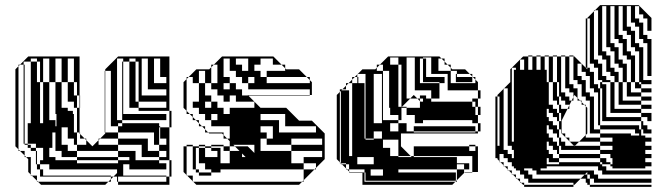

<svg xmlns="http://www.w3.org/2000/svg" viewBox="-20 -720 2588 748"><path d="M412 -396V-420H390V-396ZM136 -416V-480H124V-492H100V-480H124V-416ZM520 -416V-480H508V-492H484V-480H508V-416ZM412 -300V-324H390V-300ZM460 -468H456V-480H460ZM628 -396V-420H604V-492H580V-396ZM628 -348V-372H556V-492H532V-348ZM196 -228H200V-240H196ZM440 -240V-228H456V-240ZM604 -204V-224H600V-204ZM628 -156V-180H600V-156ZM316 -156V-174L310 -180H280V-156ZM628 -108V-132H600V-156H580V-204H440V-228H390V-204H440V-180H556V-132H600V-108ZM184 -144H172V-108H196V-96H280V-84H440V-96H280V-108H220V-132H196V-204H184ZM628 -12V-32H440V-12ZM412 -12H402L412 -22V-32H136V-36H412V-32H422L412 -22ZM460 -444H456V-468H460ZM76 -420H72V-444H76ZM460 -420H456V-444H460ZM412 -372V-396H390V-372ZM76 -372V-396H72V-372ZM460 -372H456V-396H460ZM412 -348V-372H390V-348ZM412 -324V-348H390V-324ZM76 -324V-348H72V-324ZM460 -324H456V-348H460ZM460 -300H456V-324H460ZM76 -300H72V-324H76ZM412 -276V-300H390V-276ZM280 -240V-300H268V-324H244V-400H220V-492H196V-400H220V-300H244V-288H264V-276H268V-240ZM412 -252V-276H390V-252ZM628 -252H456V-276H628ZM76 -252V-276H72V-252ZM172 -492H148V-400H172V-252H196V-240H200V-276H196V-400H172ZM76 -228H72V-252H76ZM412 -252H390V-228H412ZM280 -240H268V-204H280V-180H292V-198L290 -200V-204H280ZM76 -180V-204H72V-180ZM604 -204H600V-180H604ZM460 -300V-288H520V-300H484V-352H460V-348H456V-372H460V-352H508V-324H520V-300H628V-324H520V-352H484V-416H460V-396H456V-420H460V-416H508V-352H520V-416H484V-480H460V-492H436V-252H456V-240H600V-228H604V-224H640V-96H648V-32H640V-96H600V-108H532V-156H440V-180H370L390 -200V-204H388V-444H390V-420H412V-444H390V-450L440 -500H640V-288H648V-224H640V-288H460V-276H456V-300ZM124 -108H120V-132H100V-144H88V-156H76V-160H72V-180H76V-160H88V-156H100V-144H120V-132H124ZM76 -204H72V-228H76V-224H88V-240H100V-288H76V-276H72V-300H76V-288H100V-352H76V-348H72V-372H76V-352H100V-416H76V-396H72V-420H76V-416H124V-400H136V-240H148V-400H136V-416H100V-480H72V-468H76V-444H72V-468H58L90 -500H290V-348H292V-324H290V-348H280V-400H268V-492H244V-400H268V-348H280V-324H292V-300H290V-324H280V-300H290V-204H292V-198L310 -180H316V-174L340 -150L364 -174V-180H370L364 -174V-156H440V-132H508V-96H600V-84H628V-60H484V-80H460V-36H628V-32H640V0H440V-12H436V-32H422L436 -46V-60H172V-80H136V-96H148V-144H120V-160H88V-224H76ZM124 -84H120V-108H124ZM244 -132H280V-108H440V-96H484V-108H440V-132H280V-156H268V-180H244V-224H220V-156H244ZM124 -84V-80H136V-60H148V-36H136V-60H124V-80H120V-84ZM124 -36V-16L128 -12H402L390 0H140L128 -12H124V-16L104 -36H100V-40L90 -50V-100L82 -108H76V-114L58 -132H52V-138L40 -150V-450L52 -462V-468H58L52 -462V-138L58 -132H76V-114L82 -108H100V-40L104 -36Z M779 -396V-444H755V-396ZM1019 -396H1187V-408L1175 -420H1019V-444H1091V-454L1077 -468H1043V-492H995V-468H971V-444H995V-420H1019ZM875 -372V-396H851V-372ZM875 -324H851V-348H827V-372H803V-396H779V-348H803V-324H827V-300H851V-276H875V-300H971V-324H899V-348H875ZM1211 -204V-228H1091V-276H995V-252H1067V-204ZM1019 -180H1043V-228H995V-204H1019ZM1235 -156V-180H1115V-156ZM895 -150H875V-132H913L895 -150H945L971 -124V-156H889ZM827 -144V-150H803V-144ZM923 -108H937L923 -122ZM839 -48H803V-60H779V-84H755V-144H743V-60H755V-48H803V-36H755V-48H743V-60H731V-150H755V-156H779V-150H755V-144H779V-108H827V-132H803V-144H779V-150H803V-156H851V-150H827V-144H839V-132H851V-150H875V-170L865 -180H851V-194L845 -200H795L791 -204H779V-216L767 -228H755V-240L743 -252H731V-264L719 -276H707V-288L695 -300V-400L707 -412V-420H715L707 -412V-288L719 -276H731V-264L743 -252H755V-240L767 -228H779V-216L791 -204H851V-194L865 -180H875V-228H803V-252H779V-276H755V-300H731V-324H755V-396H731V-420H715L745 -450H795L803 -458V-468H813L803 -458V-396H827V-468H813L845 -500H1045L1077 -468H1091V-454L1095 -450H1145L1175 -420H1187V-408L1195 -400V-350H1187V-348H947L945 -350H1187V-372H947V-396H923V-420H899V-444H875V-492H851V-420H875V-396H899V-372H923V-348H947L995 -300H1095L1145 -250H1195L1245 -200V-100L1211 -66V-60H1205L1211 -66V-84H1163V-108H1235V-132H1115V-156H1019V-180H995V-132H1115V-84H1163V-60H1205L1163 -18V-12H1157L1163 -18V-60H839ZM899 -492V-468H923V-444H947V-492ZM947 -420V-396H971V-420ZM803 -300V-324H779V-300ZM803 -276V-252H827V-276ZM875 -108H839V-84H875ZM875 -132H839V-108H875ZM731 -36V-14L733 -12H1157L1145 0H745L733 -12H731V-14L709 -36H707V-38L695 -50V-150H707V-156H731V-150H707V-38L709 -36Z M1328 -396H1338L1328 -386V-372H1314L1328 -386ZM1544 -396V-468H1532V-496H1500V-468H1532V-396ZM1688 -492V-444H1736V-456L1724 -468H1712V-480L1700 -492ZM1756 -432H1760V-420H1756ZM1436 -240H1468V-432H1436ZM1820 -400H1756V-420H1820ZM1404 -336V-368H1400V-336ZM1404 -272V-304H1400V-272ZM1564 -272V-300H1544V-272ZM1404 -208V-240H1400V-208ZM1532 -176H1472V-144H1500V-112H1532V-108H1584L1580 -112H1532ZM1400 -180H1352V-252H1400V-240H1404V-272H1400V-252H1352V-324H1400V-304H1404V-336H1400V-324H1352V-396H1338L1352 -410V-420H1362L1352 -410V-396H1400V-368H1404V-400H1376V-396H1372V-420H1362L1372 -430V-432H1374L1372 -430V-420H1376V-400H1404V-432H1374L1392 -450H1442L1448 -456V-468H1460L1448 -456V-444H1472V-252H1532V-240H1564V-208H1592V-204H1832V-208H1592V-228H1832V-208H1842V-200H1542V-150L1580 -112H1592V-108H1760V-84H1808V-80H1820V-112H1592V-150H1808V-132H1832V-150H1808V-156H1832V-150H1842V-50H1820V-48H1790L1792 -50H1820V-80H1808V-60H1788V-80H1760V-60H1788V-48H1790L1760 -18V-12H1754L1760 -18V-60H1532V-48H1756V-16H1404V-36H1472V-60H1424V-36H1404V-48H1400V-60H1340V-80H1328V-84H1308V-366L1304 -362V-88L1312 -80H1328V-64L1332 -60H1340V-52L1342 -50H1392V-48H1400V-12H1754L1742 0H1392V-48H1340V-52L1332 -60H1328V-64L1312 -80H1308V-84H1304V-88L1292 -100V-350L1304 -362V-372H1314L1310 -368H1340V-112H1352V-180H1404V-176H1436V-180H1404V-208H1400ZM1832 -396V-410L1822 -420H1820V-422L1810 -432H1760V-444H1736V-396ZM1544 -324V-396H1532V-324ZM1852 -272H1842V-304H1832V-324H1820V-336H1842V-304H1852ZM1660 -336V-368H1596V-496H1564V-336H1578L1546 -304H1564V-300H1616V-326L1606 -336H1578L1592 -350L1606 -336H1616V-326L1618 -324H1628V-336H1616V-348H1640V-336ZM1544 -324H1532V-304H1544V-302L1546 -304H1544ZM1532 -208V-240H1500V-208ZM1544 -252H1532V-272H1500V-300H1496V-444H1472V-468H1460L1492 -500H1692L1700 -492H1712V-480L1724 -468H1736V-456L1742 -450H1792L1810 -432H1820V-422L1822 -420H1832V-410L1842 -400V-368H1852V-336H1842V-368H1724V-400H1712V-396H1692V-400H1628V-420H1712V-400H1724V-432H1640V-420H1628V-444H1640V-432H1660V-464H1640V-444H1628V-468H1640V-464H1660V-496H1628V-492H1640V-468H1628V-492H1616V-396H1692V-336H1660V-324H1820V-304H1832V-272H1842V-240H1852V-208H1842V-240H1820V-252H1628V-240H1596V-272H1544ZM1436 -208V-180H1468V-208ZM1436 -80V-108H1372V-80Z M2278 -616V-632H2268V-616ZM2278 -488H2268V-472H2278ZM2006 -488V-448H2022V-488ZM1974 -168H1982V-448H1990V-456H1974ZM2118 -424V-440H2110V-424ZM2118 -408V-424H2110V-408ZM2318 -400H2326V-392H2318ZM1926 -312V-328H1918V-312ZM1926 -296V-312H1918V-296ZM2158 -240H2134V-232H2150V-216H2158V-200H2166V-216H2158ZM2268 -200 2262 -194V-184H2318V-168H2366V-184H2318V-200ZM1926 -136H1918V-152H1926ZM2230 -152V-162L2220 -152ZM2182 -168V-152H2216L2218 -150L2220 -152H2216L2200 -168H2198V-170L2184 -184H2182V-186L2168 -200H2158V-184H2166V-168ZM1926 -136V-120H1918V-136ZM2358 -120H2318V-136H2158V-120H2318V-104H2342V-88H2358V-80H2366V-104H2358ZM2268 -50 2258 -40H2268V-24H2278V-40H2268ZM2278 -600V-616H2268V-600ZM2278 -584V-600H2268V-584ZM2278 -568V-584H2268V-568ZM2278 -552V-568H2268V-552ZM2278 -536V-552H2268V-536ZM2278 -520V-536H2268V-520ZM2278 -504V-520H2268V-504ZM2278 -488V-504H2268V-488ZM2166 -264V-280H2158V-312H2150V-328H2134V-400H2118V-408H2110V-400H2118V-312H2134V-296H2150V-280H2158V-264ZM2278 -280V-296H2268V-280ZM1926 -280V-296H1918V-280ZM2518 -312V-296H2478V-312H2390V-400H2374V-424H2358V-440H2342V-488H2326V-504H2310V-680H2298L2318 -700H2468L2518 -650V-600H2502V-648H2486V-664H2470V-696H2454V-648H2470V-632H2486V-584H2502V-568H2518V-424H2502V-552H2486V-568H2470V-616H2454V-632H2438V-696H2422V-616H2438V-600H2454V-552H2470V-536H2486V-408H2518V-392H2478V-400H2470V-520H2454V-536H2438V-584H2422V-600H2406V-696H2390V-584H2406V-568H2422V-520H2438V-504H2454V-400H2470V-392H2478V-376H2518V-360H2478V-376H2454V-400H2438V-488H2422V-504H2406V-552H2390V-568H2374V-696H2358V-552H2374V-536H2390V-488H2406V-472H2422V-400H2438V-360H2478V-344H2518V-328H2478V-344H2422V-400H2406V-456H2390V-472H2374V-520H2358V-536H2342V-696H2326V-520H2342V-504H2358V-456H2374V-440H2390V-400H2406V-328H2478V-312ZM1926 -264V-280H1918V-264ZM2278 -264V-280H2268V-264ZM2278 -248V-264H2268V-248ZM2166 -248V-264H2158V-248ZM2158 -240V-248H2150V-264H2134V-280H2118V-296H2110V-264H2118V-248H2134V-240ZM1926 -248V-264H1918V-248ZM1926 -232V-248H1918V-232ZM2278 -232V-248H2268V-232ZM1926 -216V-232H1918V-216ZM2278 -216V-232H2268V-216ZM1926 -200V-216H1918V-200ZM2268 -200H2278V-216H2268ZM1926 -184V-200H1918V-184ZM2118 -184H2134V-168H2150V-152H2158V-136H2166V-152H2158V-184H2150V-200H2134V-216H2118V-232H2110V-200H2118ZM1926 -168V-184H1918V-168ZM2294 -216H2318V-200H2438V-192H2470V-200H2454V-216H2318V-232H2310V-360H2294V-376H2278V-424H2262V-440H2246V-472H2230V-424H2246V-408H2262V-360H2278V-344H2294ZM1926 -152V-168H1918V-152ZM2158 -80V-88H2118V-104H2110V-80ZM2110 -64H2086V-56H2294V-40H2310V-24H2518V-8H2294V-24H2278V-8H2268V-24H2278V0H2518V8H2278V0H2268V-8H2262V-24H2242L2258 -40H2070V-56H2054V-64H2022V-56H2038V-40H2054V-24H2242L2218 0H2214V-8H2038V-24H2022V-40H2006V-56H1990V-64H1982V-72H1974V-88H1958V-104H1942V-120H1926V-104H1918V-120H1926V-92L1930 -88H1942V-76L1946 -72H1958V-60L1962 -56H1974V-44L1978 -40H1990V-28L1994 -24H2006V-12L2010 -8H2022V0H2214V8H2022V0H2018L2010 -8H2006V-12L1994 -24H1990V-28L1978 -40H1974V-44L1962 -56H1958V-60L1946 -72H1942V-76L1930 -88H1926V-92L1918 -100V-104H1910V-344H1918V-328H1926V-344H1918V-350L1942 -374V-376H1944L1942 -374V-136H1958V-120H1974V-104H1982V-136H1974V-152H1958V-376H1944L1968 -400V-450L2018 -500H2038V-448H2054V-500H2038V-504H2054V-500H2070V-448H2086V-500H2070V-504H2086V-500H2102V-448H2110V-440H2118V-500H2102V-504H2118V-500H2134V-400H2150V-344H2158V-328H2166V-344H2158V-400H2150V-500H2134V-504H2150V-500H2166V-360H2182V-344H2198V-328H2207L2198 -310V-296H2191L2198 -310V-312H2182V-328H2158V-312H2166V-296H2191L2168 -250V-200H2182V-186L2184 -184H2198V-170L2200 -168H2236L2230 -162V-152H2318V-136H2366V-152H2318V-168H2236L2262 -194V-306L2256 -312H2246V-322L2240 -328H2230V-338L2218 -350L2214 -342V-328H2207L2214 -342V-360H2198V-376H2182V-500H2166V-504H2182V-500H2198V-392H2214V-376H2230V-338L2240 -328H2246V-322L2256 -312H2262V-306L2268 -300V-296H2278V-328H2262V-344H2246V-392H2230V-408H2214V-500H2198V-504H2214V-500H2218L2268 -450V-456H2262V-648H2268V-632H2278V-648H2268V-650L2294 -676V-680H2298L2294 -676V-488H2310V-472H2326V-424H2342V-408H2358V-400H2374V-296H2478V-280H2518V-248H2502V-264H2478V-280H2358V-400H2326V-408H2310V-456H2294V-472H2268V-456H2278V-440H2294V-392H2310V-376H2318V-232H2470V-216H2478V-200H2486V-216H2478V-248H2326V-376H2318V-392H2342V-264H2478V-248H2486V-232H2502V-216H2518V-200H2478V-192H2494V-184H2518V-168H2494V-152H2518V-136H2494V-120H2518V-104H2494V-88H2518V-72H2494V-64H2366V-72H2358V-80H2326V-88H2318V-104H2158V-120H2150V-136H2134V-152H2118V-168H2110V-136H2118V-120H2134V-104H2158V-88H2318V-80H2326V-72H2342V-56H2518V-40H2326V-56H2310V-72H2110Z"/></svg>

Font: Rubik Broken Fax
Style: Regular
Weight: 400
Designer: Hubert and Fischer, NaN
Foundry: Hubert and Fischer, NaN
Version: Version 2.201